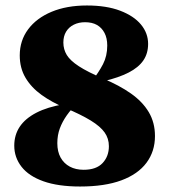

<svg xmlns="http://www.w3.org/2000/svg" viewBox="-20 -665 617 700"><path d="M272 15Q192 15 138.5 -4Q85 -23 58.5 -57Q32 -91 32 -134Q32 -173 52 -203Q72 -233 112.5 -254Q153 -275 213 -285L226 -308L264 -291Q240 -268 223.5 -244.5Q207 -221 198 -196.5Q189 -172 189 -143Q189 -112 201 -90.5Q213 -69 234.5 -57.5Q256 -46 285 -46Q331 -46 354 -70.5Q377 -95 377 -132Q377 -160 361.5 -182Q346 -204 311 -225.5Q276 -247 219 -271Q169 -292 131.5 -319Q94 -346 73 -381.5Q52 -417 52 -463Q52 -517 82.5 -558Q113 -599 168 -622Q223 -645 297 -645Q368 -645 418 -626Q468 -607 494 -575.5Q520 -544 520 -505Q520 -470 502.5 -444.5Q485 -419 449 -400.5Q413 -382 358 -369L343 -343L312 -365Q340 -401 355.5 -431Q371 -461 371 -499Q371 -526 361 -545Q351 -564 333.5 -574Q316 -584 290 -584Q267 -584 249 -575Q231 -566 221 -549.5Q211 -533 211 -510Q211 -485 223.5 -464.5Q236 -444 267.5 -423.5Q299 -403 355 -379Q415 -354 457.5 -324Q500 -294 522.5 -256Q545 -218 545 -169Q545 -113 514 -71.5Q483 -30 422.5 -7.5Q362 15 272 15Z"/></svg>

Font: Source Serif 4 ExtraBold
Style: Regular
Weight: 800
Designer: Frank Grießhammer
Foundry: Adobe Systems Incorporated
Version: Version 4.004;hotconv 1.0.116;makeotfexe 2.5.65601